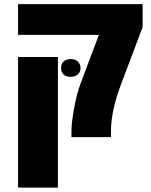

<svg xmlns="http://www.w3.org/2000/svg" viewBox="-20 -652 718 913"><path d="M507.8 -29.8V0H319.8V-29.8Q319.8 -67.4 332.3 -136.5Q344.7 -205.6 363.3 -255.4L450.2 -486.3H65.9V-632.3H658.2V-522.9L555.7 -251.5Q507.8 -125 507.8 -29.8ZM65.9 240.2V-380.9H255.4V240.2ZM270.5 -328.6Q270.5 -348.6 282.7 -359.9Q294.9 -371.1 316.2 -371.1Q337.4 -371.1 350.1 -359.4Q362.8 -347.7 362.8 -328.6Q362.8 -309.6 350.1 -298.1Q337.4 -286.6 315.9 -286.6Q294.4 -286.6 282.5 -297.6Q270.5 -308.6 270.5 -328.6Z"/></svg>

Font: Open Sans Hebrew Extra Bold
Style: Regular
Weight: 800
Foundry: Ascender Corporation, Yanek Iontef
Version: Version 2.001;PS 002.001;hotconv 1.0.70;makeotf.lib2.5.58329